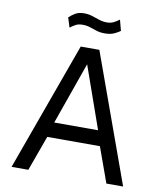

<svg xmlns="http://www.w3.org/2000/svg" viewBox="-97 -986 903 1064"><g transform="rotate(10 355.0 -454.0)"><path d="M41.2 0 302.8 -723H407.7L668.9 0H574.7L503.4 -197.8H207.1L135.5 0ZM231.4 -283H478.1L354.9 -632.5ZM507.3 -847Q494.2 -837.4 473.3 -827.7Q452.4 -818 420.8 -818Q394.1 -818 374.1 -824.5Q354 -831 335.2 -837.4Q316.4 -843.9 293.7 -843.9Q269.2 -843.9 254.1 -835.6Q239.1 -827.4 223.4 -815.7L206.3 -870.4Q222.8 -885.8 241.8 -896.8Q260.8 -907.8 289.3 -907.8Q314.1 -907.8 335.8 -900.9Q357.5 -893.9 378.3 -886.9Q399.1 -879.9 421.2 -879.9Q443.8 -879.9 460.1 -888.3Q476.4 -896.7 491.2 -907.8Z"/></g></svg>

Font: Public Sans Thin
Style: Regular
Weight: 100
Designer: The Public Sans project authors (U.S. Web Design System). Libre Franklin designed by Pablo Impallari and Rodrigo Fuenzal
Version: Version 1.008